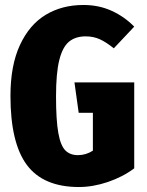

<svg xmlns="http://www.w3.org/2000/svg" viewBox="-20 -733 591 771"><path d="M519 -626 437 -539Q406 -564 380.5 -575.5Q355 -587 324 -587Q283 -587 257 -565.5Q231 -544 218 -491.5Q205 -439 205 -347Q205 -251 214 -200Q223 -149 242 -129.5Q261 -110 293 -110Q325 -110 353 -128V-280H296L279 -402H519V-57Q472 -22 412.5 -2Q353 18 297 18Q154 18 88 -70.5Q22 -159 22 -348Q22 -470 60 -552Q98 -634 163.5 -673.5Q229 -713 315 -713Q377 -713 428.5 -689.5Q480 -666 519 -626Z"/></svg>

Font: Fira Sans Extra Condensed ExtraBold
Style: Regular
Weight: 800
Width: 1
Designer: Carrois Corporate & Edenspiekermann AG
Foundry: Carrois Corporate GbR & Edenspiekermann AG
Version: Version 4.203